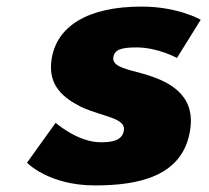

<svg xmlns="http://www.w3.org/2000/svg" viewBox="-20 -548 634 583"><path d="M409.6 -528C246.3 -528 148.9 -468 136 -363C126.5 -286 174.1 -250 227 -223C293.5 -193 360.9 -190 356.3 -153C352.1 -119 315.5 -116 285.2 -116C216.3 -116 148.9 -175 148.9 -175L62 -54C62 -54 127.6 15 267.9 15C395 15 539.7 -9 558.3 -160C571.1 -265 487.8 -303 414.8 -324C363.3 -338 320.7 -346 324 -373C327 -397 347.2 -404 394.4 -404C459.7 -404 517.3 -372 517.3 -372L589.5 -488C589.5 -488 521.4 -528 409.6 -528Z"/></svg>

Font: Hussar
Style: BdSuprExtOblOne
Weight: 700
Foundry: Cannot Into Space Fonts
Version: Version 2.00